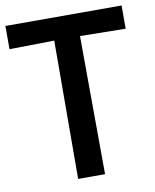

<svg xmlns="http://www.w3.org/2000/svg" viewBox="-86 -761 665 822"><g transform="rotate(-10 246.5 -349.5)"><path d="M187 0 189 -601 -6 -598V-699H499V-598L301 -601L304 0Z"/></g></svg>

Font: Ruda
Style: Bold
Weight: 700
Designer: Mariela Monsalve and Angelina Sanchez
Foundry: Mariela Monsalve and Angelina Sanchez
Version: Version 2.000